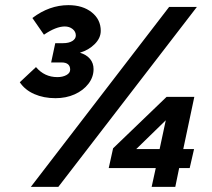

<svg xmlns="http://www.w3.org/2000/svg" viewBox="-20 -727 823 747"><path d="M196 -345Q150 -345 113.5 -361Q77 -377 57 -407L120 -466Q153 -427 203 -427Q224 -427 238.5 -435Q253 -443 253 -456Q253 -470 244.5 -477Q236 -484 220 -484H179L195 -559H225Q248 -559 261.5 -567.5Q275 -576 275 -589Q275 -604 262.5 -614Q250 -624 232 -624Q198 -624 151 -592L106 -657Q172 -707 246 -707Q302 -707 337 -679Q372 -651 372 -607Q372 -579 348.5 -555.5Q325 -532 291 -522Q317 -514 330.5 -497.5Q344 -481 344 -458Q344 -427 324 -401Q304 -375 270.5 -360Q237 -345 196 -345ZM570 0 586 -73H403L420 -150L628 -350H736L693 -147H735L718 -73H677L662 0ZM510 -147H601L625 -259ZM100 0 638 -700H746L207 0Z"/></svg>

Font: Red Hat Text VF
Style: Italic
Weight: 400
Italic angle: -12°
Designer: Pentagram, MCKL
Foundry: Pentagram, MCKL
Version: Version 1.023